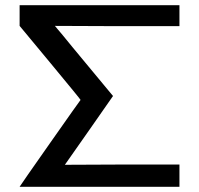

<svg xmlns="http://www.w3.org/2000/svg" viewBox="-20 -714 762 734"><path d="M55 0Q61 -10 173 -169.5Q285 -329 288 -332Q288 -334 172 -474L55 -615V-694H666V-614H428L190 -615L199 -604L216 -584Q233 -563 259 -531.5Q285 -500 310 -470L412 -347L322 -218Q240 -101 228 -84L447 -85H666V0Z"/></svg>

Font: KaTeX_SansSerif
Style: Regular
Weight: 400
Version: Version 1.1; ttfautohint (v1.3)